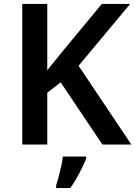

<svg xmlns="http://www.w3.org/2000/svg" viewBox="-20 -734 687 975"><path d="M647 0H500L288 -316L220 -263V0H93V-714H220V-377Q241 -403 262 -429Q283 -455 304 -481L497 -714H641L379 -400ZM418 71Q406 101 384.5 142.5Q363 184 337 221H265V208Q271 190 278 163.5Q285 137 291 109.5Q297 82 299 61H418Z"/></svg>

Font: Noto Sans Medefaidrin SemiBold
Style: Regular
Weight: 600
Designer: Dalton Maag Ltd
Foundry: Dalton Maag Ltd
Version: Version 1.002; ttfautohint (v1.8.4.7-5d5b)